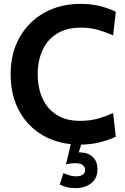

<svg xmlns="http://www.w3.org/2000/svg" viewBox="-20 -734 649 993"><path d="M394 14Q288 14 207 -31Q126 -76 80.5 -158Q35 -240 35 -350Q35 -460 82 -542Q129 -624 210.5 -669Q292 -714 398 -714Q454 -714 499.5 -702Q545 -690 579 -673L565 -551Q527 -568 486.5 -579.5Q446 -591 397 -591Q324 -591 274.5 -560Q225 -529 200 -474.5Q175 -420 175 -350Q175 -280 199.5 -225.5Q224 -171 273 -140Q322 -109 394 -109Q444 -109 484 -120Q524 -131 565 -149L579 -27Q539 -8 492 3Q445 14 394 14ZM380 79 341 64Q353 60 364.5 57Q376 54 390 54Q434 54 459 77Q484 100 484 141Q484 190 451 214.5Q418 239 371 239Q344 239 323.5 233.5Q303 228 289 220L308 161Q324 168 339.5 173Q355 178 373 178Q394 178 407 170Q420 162 420 145Q420 128 407 119Q394 110 369 110Q357 110 345.5 111.5Q334 113 321 117L349 0H404Z"/></svg>

Font: Cabin VF Beta
Style: Regular
Weight: 400
Designer: Pablo Impallari
Foundry: Pablo Impallari. http://www.impallari.com Igino Marini. http://www.ikern.com
Version: Version 2.200